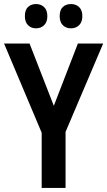

<svg xmlns="http://www.w3.org/2000/svg" viewBox="-20 -929 530 949"><path d="M246 -406 365 -714H490L304 -277V0H186V-273L0 -714H126ZM103 -849Q103 -880 118.5 -894.5Q134 -909 158 -909Q182 -909 198 -894Q214 -879 214 -849Q214 -820 198 -804.5Q182 -789 158 -789Q134 -789 118.5 -804.5Q103 -820 103 -849ZM275 -849Q275 -880 290.5 -894.5Q306 -909 331 -909Q355 -909 371 -894Q387 -879 387 -849Q387 -820 371 -804.5Q355 -789 331 -789Q306 -789 290.5 -804.5Q275 -820 275 -849Z"/></svg>

Font: Noto Sans Gurmukhi Condensed SemiBold
Style: Regular
Weight: 600
Width: 3
Designer: Jelle Bosma - Monotype Design Team
Foundry: Monotype Imaging Inc.
Version: Version 2.004; ttfautohint (v1.8.4.7-5d5b)